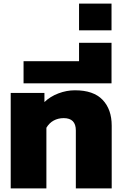

<svg xmlns="http://www.w3.org/2000/svg" viewBox="-20 -1056 686 1076"><path d="M40 -535H229V-484Q261 -515 307 -532.5Q353 -550 400 -550Q504 -550 555 -496.5Q606 -443 606 -352V0H405V-325Q405 -394 337 -394Q306 -394 281 -380.5Q256 -367 240 -340V0H40Z M112 -713H423V-816H605V-589H112Z M423 -1036H605V-886H423Z"/></svg>

Font: Prompt ExtraBold
Style: Regular
Weight: 800
Designer: Katatrad Team
Foundry: CadsonDemak
Version: Version 1.001